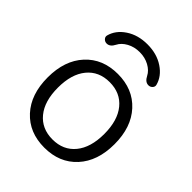

<svg xmlns="http://www.w3.org/2000/svg" viewBox="-212 -866 995 995"><g transform="rotate(45 285.0 -368.5)"><path d="M466 -631Q469 -619 460 -609.5Q451 -600 438 -600Q414 -600 399 -630Q386 -656 355 -673Q324 -690 285 -690Q246 -690 215 -673Q184 -656 171 -630Q156 -600 132 -600Q119 -600 110 -609.5Q101 -619 104 -631Q117 -681 166.5 -714Q216 -747 285 -747Q354 -747 403.5 -714Q453 -681 466 -631ZM409.5 -414.5Q364 -470 285 -470Q206 -470 160.5 -414.5Q115 -359 115 -260Q115 -161 160.5 -105.5Q206 -50 285 -50Q364 -50 409.5 -105.5Q455 -161 455 -260Q455 -359 409.5 -414.5ZM463 -63Q396 10 285 10Q174 10 107 -63Q40 -136 40 -260Q40 -384 107 -457Q174 -530 285 -530Q396 -530 463 -457Q530 -384 530 -260Q530 -136 463 -63Z"/></g></svg>

Font: Rounded Mplus 1c
Style: Regular
Weight: 400
Version: Version 1.059.20150529